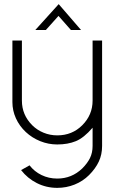

<svg xmlns="http://www.w3.org/2000/svg" viewBox="-20 -696 564 929"><path d="M82 127 123 104Q146 134 181 151Q216 168 257 168Q327 168 378 119Q403 94 415.5 68.5Q428 43 428 10V-78Q386 -29 347 -13Q308 3 257 3Q214 3 174.5 -13Q135 -29 105 -57Q74 -86 57 -123.5Q40 -161 40 -202V-500H86V-209Q86 -140 136 -90Q159 -67 190.5 -54Q222 -41 257 -41Q329 -41 378 -90Q428 -140 428 -209V-500H474V10Q474 52 458 86Q442 120 411 151Q381 181 341 197Q301 213 257 213Q204 213 158.5 190Q113 167 82 127ZM323 -551 263 -619 202 -551H151L264 -676L372 -551Z"/></svg>

Font: Sulphur Point Light
Style: Regular
Weight: 300
Designer: Noponies / Dale Sattler
Foundry: Noponies
Version: Version 1.000; ttfautohint (v1.8)